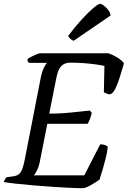

<svg xmlns="http://www.w3.org/2000/svg" viewBox="-29 -982 667 1002"><path d="M403 0Q374 0 331 -2Q288 -4 238.5 -7.5Q189 -11 141 -15Q93 -19 53.5 -23.5Q14 -28 -9 -32Q-7 -40 -3 -46.5Q1 -53 5 -57L34 -61Q56 -63 68 -72Q80 -81 87.5 -100.5Q95 -120 102 -158L183 -573Q190 -608 200 -628.5Q210 -649 217 -654H122Q120 -656 117 -660.5Q114 -665 114 -673Q121 -679 134.5 -686Q148 -693 161.5 -698.5Q175 -704 180 -704H537Q560 -696 583 -682Q606 -668 618 -652Q608 -617 597.5 -583.5Q587 -550 576.5 -526.5Q566 -503 554 -494Q544 -487 530.5 -492.5Q517 -498 513 -501L516 -638Q499 -642 470 -646Q441 -650 407.5 -652.5Q374 -655 339 -655Q314 -655 299 -644Q284 -633 276.5 -615Q269 -597 265 -575L228 -389Q269 -389 304 -391.5Q339 -394 372 -398Q405 -402 440 -405L450 -393Q445 -372 439 -357.5Q433 -343 428 -336H218L178 -134Q173 -110 164 -92.5Q155 -75 148 -67H411L494 -229Q509 -229 521.5 -224Q534 -219 533 -213Q531 -189 523 -157Q515 -125 506 -95Q497 -65 490 -44Q480 -37 463 -26.5Q446 -16 430 -8Q414 0 403 0ZM355 -769Q346 -772 337.5 -780Q329 -788 327 -795Q364 -844 398.5 -881.5Q433 -919 458.5 -940.5Q484 -962 494 -962Q501 -962 513.5 -952.5Q526 -943 536.5 -929Q547 -915 548 -901Z"/></svg>

Font: Texturina 12pt
Style: Italic
Weight: 400
Italic angle: -11°
Designer: Guillermo Torres Carreño
Foundry: Omnibus-Type
Version: Version 1.002